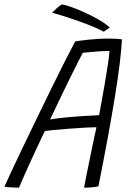

<svg xmlns="http://www.w3.org/2000/svg" viewBox="-48 -839 578 866"><path d="M37.5 7.5Q22 7.5 2 6.2Q-18 5 -28 3Q-18 -20 3.5 -66Q25 -112 54 -172.5Q83 -233 115.5 -300Q148 -367 180.2 -433Q212.5 -499 241.2 -555.8Q270 -612.5 291 -652Q309 -655.5 352.8 -660.2Q396.5 -665 440.5 -665Q455.5 -665 472 -664.2Q488.5 -663.5 502 -661.5Q498 -574 471 -407Q444 -240 396 1.5Q382.5 4.5 364.5 6Q346.5 7.5 331 7.5Q334 -10.5 341.8 -47.8Q349.5 -85 358.2 -128.2Q367 -171.5 375 -209.2Q383 -247 387 -265Q367 -265 331.5 -263Q296 -261 257.8 -258Q219.5 -255 190.5 -252.2Q161.5 -249.5 154 -248Q130.5 -199 107.8 -149.8Q85 -100.5 66.5 -59.2Q48 -18 37.5 7.5ZM178 -300Q202 -304.5 241 -308.5Q280 -312.5 322.2 -315.2Q364.5 -318 399 -319.5Q402.5 -338 409.2 -375.2Q416 -412.5 423.8 -457Q431.5 -501.5 437.8 -542.5Q444 -583.5 446 -609.5Q432.5 -609.5 407.5 -608Q382.5 -606.5 359 -604.2Q335.5 -602 325.5 -601Q313 -578 273 -497.5Q233 -417 178 -300ZM230.5 -819Q240.5 -818.5 267.2 -809.5Q294 -800.5 328 -785.5Q362 -770.5 394.2 -752.2Q426.5 -734 447 -715L420 -696Q403.5 -705.5 374.2 -717.8Q345 -730 310.8 -742.2Q276.5 -754.5 243.8 -765Q211 -775.5 187 -781.5Q194 -789 207 -800.8Q220 -812.5 230.5 -819Z"/></svg>

Font: Grandstander ExtraLight
Style: Italic
Weight: 200
Italic angle: -15°
Designer: Tyler Finck
Foundry: Etcetera Type Co
Version: Version 1.200; ttfautohint (v1.8.3)